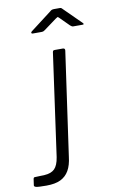

<svg xmlns="http://www.w3.org/2000/svg" viewBox="-204 -796 608 1017"><g transform="rotate(-10 99.5 -287.0)"><path d="M104 40Q99 85 82.5 113.5Q66 142 37 156Q8 170 -39 170Q-83 170 -94.5 167Q-106 164 -105 157L-100 122Q-99 119 -97.5 117Q-96 115 -92 115L-39 113Q-4 111 14.5 93Q33 75 40 31L117 -520Q118 -526 120.5 -528Q123 -530 129 -530H173Q179 -530 181.5 -526Q184 -522 183 -517L104 40ZM231 -644 182 -693Q175 -700 173 -699Q171 -698 162 -692L94 -642Q88 -638 85 -637Q82 -636 76 -636H29Q23 -636 22 -640Q21 -644 26 -648L140 -735Q145 -740 150 -742Q155 -744 163 -744H194Q201 -744 204 -740Q207 -736 211 -733L299 -646Q304 -641 303.5 -638.5Q303 -636 296 -636H246Q242 -636 238.5 -638.5Q235 -641 231 -644Z"/></g></svg>

Font: Libre Franklin Thin Light
Style: Italic
Weight: 300
Italic angle: -8°
Version: Version 3.000